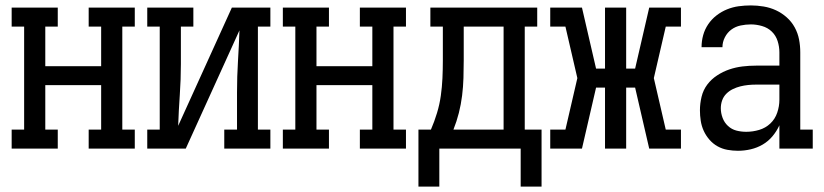

<svg xmlns="http://www.w3.org/2000/svg" viewBox="-20 -548 3040 708"><path d="M23 0V-70H69V-450H23V-520H193V-450H147V-304H353V-450H307V-520H477V-450H431V-70H477V0H307V-70H353V-234H147V-70H193V0Z M523 0V-70H569V-450H523V-520H693V-450H647V-312Q647 -255 643 -198Q639 -141 637 -84L835 -520H977V-450H931V-70H977V0H807V-70H854V-208Q854 -265 857.5 -322Q861 -379 863 -436L665 0Z M1023 0V-70H1069V-450H1023V-520H1193V-450H1147V-304H1353V-450H1307V-520H1477V-450H1431V-70H1477V0H1307V-70H1353V-234H1147V-70H1193V0Z M1523 140V-70H1569Q1582 -100 1591.5 -131.5Q1601 -163 1605.5 -195Q1610 -227 1611.5 -259.5Q1613 -292 1613 -325V-450H1567V-520H1961V-450H1915V-70H1977V140H1900V0H1600V140ZM1837 -70V-450H1690V-325Q1690 -293 1689 -260.5Q1688 -228 1684 -195.5Q1680 -163 1672 -131.5Q1664 -100 1652 -70Z M2009 0V-70H2065L2109 -260L2065 -450H2009V-520H2126L2178 -295H2211V-520H2289V-295H2322L2374 -520H2491V-450H2435L2391 -260L2435 -70H2491V0H2374L2322 -225H2289V0H2211V-225H2178L2126 0Z M2701 8Q2682 8 2662.5 4.5Q2643 1 2626 -8.5Q2609 -18 2596 -33Q2583 -48 2575 -65.5Q2567 -83 2564 -102.5Q2561 -122 2561 -141Q2561 -166 2567 -191Q2573 -216 2588 -236Q2603 -256 2624.5 -270Q2646 -284 2669.5 -292Q2693 -300 2718 -303Q2743 -306 2768 -306H2854V-355Q2854 -376 2847.5 -396.5Q2841 -417 2826 -431.5Q2811 -446 2790 -452Q2769 -458 2749 -458Q2730 -458 2711 -454Q2692 -450 2677 -439Q2662 -428 2653 -410.5Q2644 -393 2644 -374Q2644 -374 2644 -374Q2644 -374 2644 -374H2567Q2567 -374 2567 -374Q2567 -374 2567 -374Q2567 -397 2573 -418.5Q2579 -440 2591.5 -458.5Q2604 -477 2622 -491Q2640 -505 2661 -513.5Q2682 -522 2704 -525Q2726 -528 2749 -528Q2772 -528 2796 -524Q2820 -520 2841.5 -510Q2863 -500 2881 -484Q2899 -468 2910.5 -447Q2922 -426 2926.5 -402.5Q2931 -379 2931 -355V-70H2977V0H2854V-86Q2844 -64 2828.5 -45.5Q2813 -27 2792.5 -15Q2772 -3 2748.5 2.5Q2725 8 2701 8ZM2732 -62Q2756 -62 2779.5 -69Q2803 -76 2820.5 -92.5Q2838 -109 2846 -132.5Q2854 -156 2854 -180V-236H2768Q2753 -236 2738.5 -234.5Q2724 -233 2710 -229.5Q2696 -226 2682.5 -219.5Q2669 -213 2658.5 -202.5Q2648 -192 2643 -178Q2638 -164 2638 -149Q2638 -131 2644.5 -113.5Q2651 -96 2664.5 -83.5Q2678 -71 2695.5 -66.5Q2713 -62 2732 -62Z"/></svg>

Font: Iosevka Slab
Style: Regular
Weight: 400
Monospace: yes
Designer: Belleve Invis
Foundry: Belleve Invis
Version: Version 11.2.4; ttfautohint (v1.8.3)